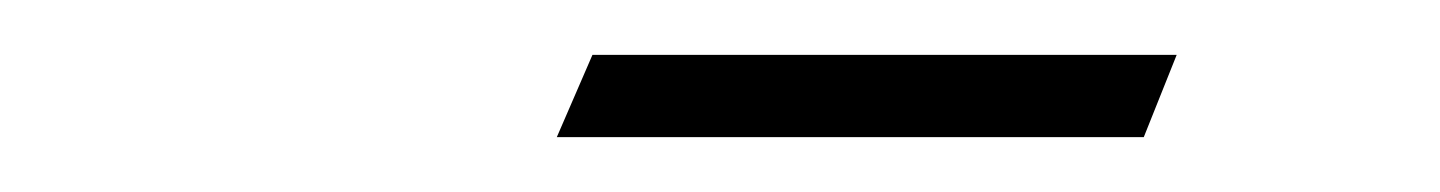

<svg xmlns="http://www.w3.org/2000/svg" viewBox="-20 -461 525 70"><path d="M196 -441 183 -411H397L409 -441Z"/></svg>

Font: VL Great Vibes
Style: Regular
Weight: 400
Designer: Robert E. Leuschke
Foundry: Robert E. Leuschke
Version: Version 1.001